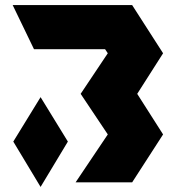

<svg xmlns="http://www.w3.org/2000/svg" viewBox="-20 -721 683 757"><path d="M521 -351 623 -511 501 -701H386H278H30L114 -527H394.3L405 -511L298 -351L405 -191L278 -2H501L623 -191ZM140 -338 32.4 -162.8 140 16 247.6 -162.8Z"/></svg>

Font: Radio Edit
Style: P3
Weight: 800
Version: Version 3.001;PS 003.001;hotconv 1.0.70;makeotf.lib2.5.58329